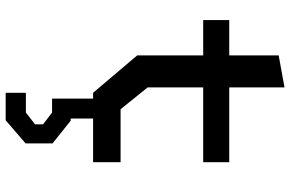

<svg xmlns="http://www.w3.org/2000/svg" viewBox="-189 -509 998 660"><g transform="rotate(90 310.0 -179.0)"><path d="M299 0H319V141H367L407.5 172V199.5L367 231H299V300.5H393.5L473 232V139.5L395 77H387.5V0H537.5V-94.5H355.5L280.5 -187.5V-378.5H537.5V-468H280.5V-658L170.5 -638V-468H49V-378.5H170.5V-151.5Z"/></g></svg>

Font: Monaspace Krypton Medium
Style: Regular
Weight: 500
Designer: Riley Cran & the Lettermatic Team
Foundry: Lettermatic
Version: Version 1.101 (Monaspace Krypton)